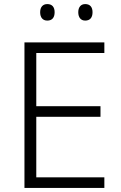

<svg xmlns="http://www.w3.org/2000/svg" viewBox="-20 -922 593 942"><path d="M177 -862C177 -836 190 -821 212 -821C236 -821 248 -836 248 -862C248 -887 236 -902 212 -902C190 -902 177 -887 177 -862ZM364 -862C364 -836 377 -821 398 -821C422 -821 434 -836 434 -862C434 -887 422 -902 398 -902C377 -902 364 -887 364 -862ZM492 0V-52H158V-349H473V-401H158V-662H492V-714H100V0Z"/></svg>

Font: Noto Sans Myanmar UI Light
Style: Regular
Weight: 300
Designer: Monotype Design Team
Foundry: Monotype Imaging Inc.
Version: Version 2.103